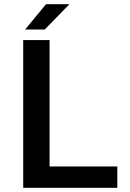

<svg xmlns="http://www.w3.org/2000/svg" viewBox="-20 -890 616 910"><path d="M536 -101V0H90V-700H215V-101ZM99 -750 198 -870H309L192 -750Z"/></svg>

Font: Fivo Sans Med
Style: Regular
Weight: 450
Designer: Alexander Slobzheninov
Foundry: Alexander Slobzheninov
Version: 1.0